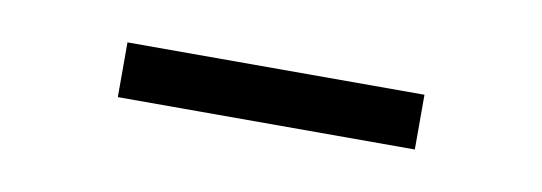

<svg xmlns="http://www.w3.org/2000/svg" viewBox="-24 -778 483 171"><g transform="rotate(10 217.5 -692.0)"><path d="M83.1 -667.8H351.7V-717.3H83.1Z"/></g></svg>

Font: Source Han Serif TW VF
Style: Regular
Weight: 250
Designer: Ryoko NISHIZUKA 西塚涼子 (kana & ideographs); Frank Grießhammer (Latin, Greek & Cyrillic); Wenlong ZHANG 张文龙 (bopomofo); San
Foundry: Adobe
Version: Version 2.002;hotconv 1.1.0;makeotfexe 2.6.0